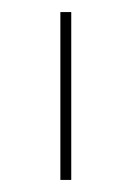

<svg xmlns="http://www.w3.org/2000/svg" viewBox="-20 -717 218 318"><path d="M80 -697H98V-419H80Z"/></svg>

Font: Hanken Grotesk Thin
Style: Regular
Weight: 100
Designer: Alfredo Marco Pradil
Foundry: Hanken Design Co.
Version: Version 3.014